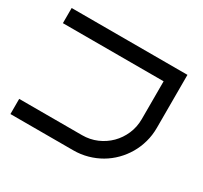

<svg xmlns="http://www.w3.org/2000/svg" viewBox="-144 -899 1162 1098"><g transform="rotate(30 437.0 -350.0)"><path d="M801.8 -350.1Q801.8 -301.3 789.3 -256.6Q776.9 -211.9 754.2 -173.1Q731.4 -134.3 699.7 -102.3Q668 -70.3 629.2 -47.6Q590.3 -24.9 545.4 -12.5Q500.5 0 452.1 0H37.1V-100.1H452.1Q503.9 -100.1 549.3 -119.6Q594.7 -139.2 628.7 -173.1Q662.6 -207 682.4 -252.7Q702.1 -298.3 702.1 -350.1V-600.1H37.1V-700.2H801.8Z"/></g></svg>

Font: Bruno Ace SC
Style: Regular
Weight: 400
Designer: Astigmatic (AOETI)
Foundry: Astigmatic (AOETI)
Version: Version 1.000